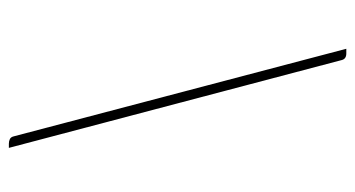

<svg xmlns="http://www.w3.org/2000/svg" viewBox="-204 -557 801 433"><g transform="rotate(90 196.5 -340.5)"><path d="M90 -721H100.5Q113 -721 115.5 -710.5L313.5 40H304Q298.5 40 293.8 37.8Q289 35.5 287.5 29Z"/></g></svg>

Font: Lato ExtraLight
Style: Italic
Weight: 275
Italic angle: -7°
Designer: Lukasz Dziedzic with Adam Twardoch and Botio Nikoltchev
Foundry: tyPoland Lukasz Dziedzic
Version: Version 2.015; 2015-08-06; http://www.latofonts.com/